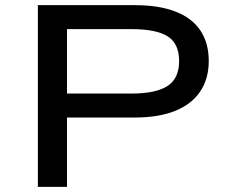

<svg xmlns="http://www.w3.org/2000/svg" viewBox="-20 -725 894 745"><path d="M127 0V-705H503Q596 -705 660 -680.5Q724 -656 757 -607.5Q790 -559 790 -488Q790 -419 756.5 -369.5Q723 -320 659 -294.5Q595 -269 503 -269H240V0ZM240 -362H490Q584 -362 629.5 -391Q675 -420 675 -488Q675 -556 630.5 -584Q586 -612 490 -612H240Z"/></svg>

Font: Nunito Sans 7pt Expanded Medium
Style: Regular
Weight: 500
Width: 7
Designer: Vernon Adams
Foundry: Vernon Adams
Version: Version 3.101;gftools[0.9.27]